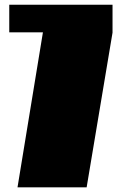

<svg xmlns="http://www.w3.org/2000/svg" viewBox="-20 -799 524 819"><path d="M460 -778.8V-659.7L349.6 0H54.7L163.1 -661.1H19.5V-778.8Z"/></svg>

Font: Coda ExtraBold
Style: Regular
Weight: 800
Version: Version 2.001; ttfautohint (v0.8) -r 50 -G 200 -x